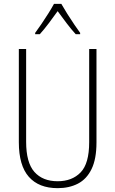

<svg xmlns="http://www.w3.org/2000/svg" viewBox="-20 -969 600 999"><path d="M482 -228Q482 -142 456.5 -89.5Q431 -37 385.5 -13.5Q340 10 280 10Q182 10 130 -49Q78 -108 78 -229V-714H116V-231Q116 -123 159 -74.5Q202 -26 280 -26Q355 -26 399.5 -72Q444 -118 444 -229V-714H482ZM299 -949Q312 -926 330.5 -896.5Q349 -867 367.5 -840Q386 -813 397 -798V-791H374Q351 -816 326 -849Q301 -882 280 -911Q260 -883 234.5 -849Q209 -815 187 -791H163V-798Q177 -817 195.5 -844Q214 -871 231.5 -899Q249 -927 261 -949Z"/></svg>

Font: Noto Sans Lao Condensed ExtraLight
Style: Regular
Weight: 200
Width: 3
Designer: Monotype Design Team
Foundry: Monotype Imaging Inc.
Version: Version 2.003; ttfautohint (v1.8.4.7-5d5b)